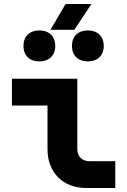

<svg xmlns="http://www.w3.org/2000/svg" viewBox="-20 -946 640 966"><path d="M234 -796H354L440 -926H310ZM422 -637C471 -637 502 -667 502 -715C502 -763 471 -793 422 -793C373 -793 342 -763 342 -715C342 -667 373 -637 422 -637ZM178 -637C227 -637 258 -667 258 -715C258 -763 227 -793 178 -793C129 -793 98 -763 98 -715C98 -667 129 -637 178 -637ZM414 0H560V-135H429C393 -135 369 -159 369 -195V-550H40V-415H219V-195C219 -78 297 0 414 0Z"/></svg>

Font: JetBrains Mono ExtraBold
Style: Regular
Weight: 800
Monospace: yes
Designer: Philipp Nurullin, Konstantin Bulenkov
Foundry: JetBrains
Version: Version 2.305